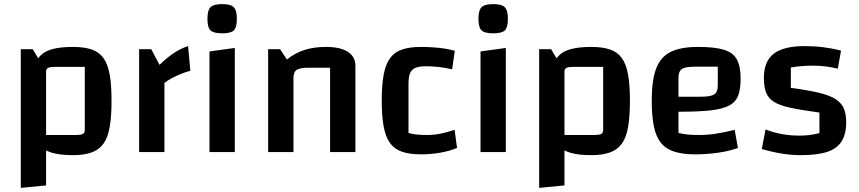

<svg xmlns="http://www.w3.org/2000/svg" viewBox="-20 -739 4172 933"><path d="M334 15Q272 15 231.5 3Q191 -9 168.5 -38Q146 -67 136.5 -118.5Q127 -170 127 -250Q127 -330 136.5 -380.5Q146 -431 168.5 -459.5Q191 -488 231.5 -499.5Q272 -511 334 -511Q389 -511 425.5 -498.5Q462 -486 483 -456.5Q504 -427 513 -377Q522 -327 522 -250Q522 -173 513 -121.5Q504 -70 482.5 -40.5Q461 -11 424.5 2Q388 15 334 15ZM204 -83H347Q373 -83 382.5 -88Q392 -93 392 -108V-414H248Q223 -414 213.5 -409Q204 -404 204 -392ZM81 174V-500H139L204 -392V162Z M715 -500 755 -424Q796 -463 829 -484Q862 -505 894 -515L905 -395Q885 -390 861 -380.5Q837 -371 815.5 -359.5Q794 -348 779 -336V0H656V-500Z M998 -489 1121 -506V0H998ZM1060 -577Q1018 -577 1003 -591.5Q988 -606 988 -647Q988 -689 1003 -704Q1018 -719 1060 -719Q1101 -719 1116 -704Q1131 -689 1131 -647Q1131 -606 1116.5 -591.5Q1102 -577 1060 -577Z M1283 0V-500H1341L1374 -450Q1413 -481 1459 -496Q1505 -511 1563 -511Q1633 -511 1670 -487.5Q1707 -464 1707 -419V0H1584V-410H1480Q1438 -410 1422 -399.5Q1406 -389 1406 -359V0Z M2026 11Q1971 11 1934 -1.5Q1897 -14 1875.5 -43.5Q1854 -73 1844.5 -123.5Q1835 -174 1835 -250Q1835 -326 1844.5 -376.5Q1854 -427 1875.5 -456.5Q1897 -486 1934 -498.5Q1971 -511 2026 -511Q2054 -511 2084.5 -509Q2115 -507 2143 -502.5Q2171 -498 2190 -492L2177 -402Q2144 -410 2112.5 -413.5Q2081 -417 2047 -417Q2001 -417 1983 -399Q1965 -381 1965 -335V-93Q1996 -83 2055 -83Q2088 -83 2118.5 -89Q2149 -95 2189 -108L2201 -20Q2165 -5 2119.5 3Q2074 11 2026 11Z M2315 -489 2438 -506V0H2315ZM2377 -577Q2335 -577 2320 -591.5Q2305 -606 2305 -647Q2305 -689 2320 -704Q2335 -719 2377 -719Q2418 -719 2433 -704Q2448 -689 2448 -647Q2448 -606 2433.5 -591.5Q2419 -577 2377 -577Z M2853 15Q2791 15 2750.5 3Q2710 -9 2687.5 -38Q2665 -67 2655.5 -118.5Q2646 -170 2646 -250Q2646 -330 2655.5 -380.5Q2665 -431 2687.5 -459.5Q2710 -488 2750.5 -499.5Q2791 -511 2853 -511Q2908 -511 2944.5 -498.5Q2981 -486 3002 -456.5Q3023 -427 3032 -377Q3041 -327 3041 -250Q3041 -173 3032 -121.5Q3023 -70 3001.5 -40.5Q2980 -11 2943.5 2Q2907 15 2853 15ZM2723 -83H2866Q2892 -83 2901.5 -88Q2911 -93 2911 -108V-414H2767Q2742 -414 2732.5 -409Q2723 -404 2723 -392ZM2600 174V-500H2658L2723 -392V162Z M3357 11Q3298 11 3257 -2Q3216 -15 3192 -44.5Q3168 -74 3157.5 -124.5Q3147 -175 3147 -250Q3147 -347 3168 -404.5Q3189 -462 3238.5 -486.5Q3288 -511 3371 -511Q3452 -511 3497 -497.5Q3542 -484 3560.5 -450.5Q3579 -417 3579 -357Q3579 -306 3567 -274.5Q3555 -243 3523 -226Q3491 -209 3432 -202.5Q3373 -196 3277 -196H3247V-269H3387Q3434 -269 3451 -280.5Q3468 -292 3468 -324V-415H3357Q3311 -415 3294 -404Q3277 -393 3277 -361V-93Q3297 -88 3320 -85.5Q3343 -83 3376 -83Q3417 -83 3457 -89Q3497 -95 3550 -108L3566 -20Q3525 -5 3470.5 3Q3416 11 3357 11Z M3692 -361Q3692 -441 3740 -478Q3788 -515 3889 -515Q3937 -515 3981 -509.5Q4025 -504 4067 -493L4051 -405Q4026 -412 3993.5 -416Q3961 -420 3930 -420Q3900 -420 3872 -417.5Q3844 -415 3823 -411V-312Q3906 -301 3958.5 -288.5Q4011 -276 4040 -257.5Q4069 -239 4080.5 -212Q4092 -185 4092 -144Q4092 -88 4070 -52.5Q4048 -17 4000 -1Q3952 15 3872 15Q3825 15 3777 7Q3729 -1 3682 -15L3700 -110Q3776 -80 3864 -80Q3890 -80 3911.5 -82.5Q3933 -85 3962 -92V-192Q3874 -204 3820.5 -215.5Q3767 -227 3739.5 -245Q3712 -263 3702 -291Q3692 -319 3692 -361Z"/></svg>

Font: Changa Medium
Style: Regular
Weight: 500
Designer: Eduardo Rodriguez Tunni
Foundry: Eduardo Rodriguez Tunni
Version: Version 3.003